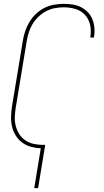

<svg xmlns="http://www.w3.org/2000/svg" viewBox="-20 -763 540 998"><path d="M158 215 192 8Q166 7 141 0Q116 -7 96 -21.5Q76 -36 62.5 -57.5Q49 -79 43 -103.5Q37 -128 37.5 -154.5Q38 -181 42 -208L99 -553Q103 -578 111.5 -602.5Q120 -627 133.5 -649.5Q147 -672 167 -691Q187 -710 211 -722Q235 -734 260.5 -738.5Q286 -743 311 -743Q334 -743 357.5 -739.5Q381 -736 400.5 -726Q420 -716 435.5 -700.5Q451 -685 459.5 -664.5Q468 -644 470.5 -620.5Q473 -597 469 -573L468 -568H449L450 -573Q455 -605 448 -635Q441 -665 421 -686.5Q401 -708 371.5 -716.5Q342 -725 311 -725Q288 -725 264.5 -720.5Q241 -716 220 -705Q199 -694 180.5 -676.5Q162 -659 149.5 -638.5Q137 -618 130 -595.5Q123 -573 119 -550L62 -205Q58 -180 57 -155.5Q56 -131 62 -108Q68 -85 80.5 -65.5Q93 -46 112.5 -33Q132 -20 155.5 -15Q179 -10 204 -10H215L178 215Z"/></svg>

Font: Iosevka SS18 Thin
Style: Italic
Weight: 100
Italic angle: -9°
Monospace: yes
Designer: Belleve Invis
Foundry: Belleve Invis
Version: Version 25.1.1; ttfautohint (v1.8.4)